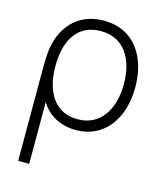

<svg xmlns="http://www.w3.org/2000/svg" viewBox="-117 -642 819 968"><g transform="rotate(15 292.0 -157.5)"><path d="M127.5 240V-83C160.5 -25 225 15 309.5 15C459 15 544.5 -108.5 544.5 -271C544.5 -431 462.5 -555 306 -555C166 -555 84 -456.5 72.5 -321C70.5 -302 70 -275 70 -239V240ZM304 -40C183.5 -40 127.5 -138 127.5 -271.5C127.5 -405.5 183.5 -500 304 -500C426 -500 484.5 -402.5 484.5 -271C484.5 -139 423 -40 304 -40Z"/></g></svg>

Font: Hauora Light
Style: Regular
Weight: 300
Designer: Wayne Shih
Foundry: WCYS
Version: Version 1.001;hotconv 1.0.109;makeotfexe 2.5.65596